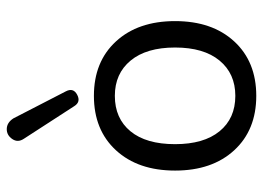

<svg xmlns="http://www.w3.org/2000/svg" viewBox="-130 -676 815 596"><g transform="rotate(-90 278.0 -378.5)"><path d="M246 -556 145 -712Q132 -731 144 -748.5Q156 -766 175.5 -765.5Q195 -765 208 -745L292 -582Q304 -559 281.5 -547Q259 -535 246 -556ZM447 -59.5Q384 9 278 9Q172 9 109 -59.5Q46 -128 46 -243Q46 -358 109 -426.5Q172 -495 278 -495Q384 -495 447 -426.5Q510 -358 510 -243Q510 -128 447 -59.5ZM278 -56Q347 -56 387.5 -105Q428 -154 428 -243Q428 -332 387.5 -381Q347 -430 278 -430Q208 -430 168 -381.5Q128 -333 128 -243Q128 -154 168 -105Q208 -56 278 -56Z"/></g></svg>

Font: Nunito
Style: Regular
Weight: 400
Designer: Vernon Adams
Foundry: Vernon Adams
Version: Version 3.602